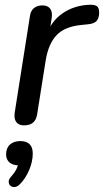

<svg xmlns="http://www.w3.org/2000/svg" viewBox="-20 -517 435 803"><path d="M41.6 -46.6 105.1 -449Q108 -471.5 121.7 -482.9Q135.4 -494.4 157.9 -494.4Q179.4 -494.4 189.8 -480.7Q200.1 -467 196.2 -441.2L185 -370.6H174.6Q194 -428.6 242.2 -461.6Q290.4 -494.6 354.1 -497.1Q377.3 -497.8 386 -490.5Q394.7 -483.2 394.7 -465.1Q394.7 -440.7 383.8 -429.1Q372.8 -417.5 346.9 -415.3L324.3 -413Q251 -406.7 216.6 -369.9Q182.1 -333.1 171 -263.7L135.2 -38.2Q131.7 -15.7 118.2 -4.2Q104.7 7.3 80.5 7.3Q58 7.3 47.9 -6.8Q37.7 -20.8 41.6 -46.6ZM26.8 221.4Q40.9 205.9 48.3 190.9Q55.7 175.9 58 158.1L60.5 174.7Q34.4 174.7 19.9 162.6Q5.5 150.5 5.5 128.5Q5.5 102.1 21.7 87.5Q38 73 65.3 73Q90.4 73 103.7 86Q117 99.1 117 124.9Q117 159 101.6 195Q86.2 231 62.1 254.5Q48.3 267.7 34.4 265Q20.5 262.4 17 248.8Q13.4 235.1 26.8 221.4Z"/></svg>

Font: SN Pro Thin
Style: Italic
Weight: 200
Italic angle: -9°
Designer: Tobias Whetton
Foundry: Supernotes
Version: Version 1.003;Glyphs 3.3 (3324)